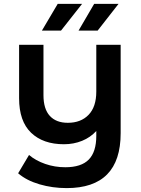

<svg xmlns="http://www.w3.org/2000/svg" viewBox="-20 -764 721 985"><path d="M599 -534V-81Q599 201 322 201Q249 201 182.5 181.5Q116 162 73 125L129 31Q163 60 212 77Q261 94 315 94Q397 94 435.5 54.5Q474 15 474 -67V-92Q444 -59 401 -41.5Q358 -24 308 -24Q201 -24 139.5 -83Q78 -142 78 -260V-534H203V-276Q203 -205 235.5 -169.5Q268 -134 328 -134Q395 -134 434.5 -175Q474 -216 474 -294V-534ZM276 -744H401L293 -607H195ZM463 -744H588L481 -607H383Z"/></svg>

Font: Montserrat Alternates SemiBold
Style: Regular
Weight: 600
Designer: Julieta Ulanovsky
Foundry: Julieta Ulanovsky
Version: Version 7.200